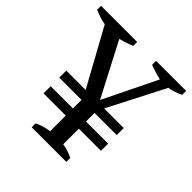

<svg xmlns="http://www.w3.org/2000/svg" viewBox="-221 -803 943 943"><g transform="rotate(45 250.0 -331.5)"><path d="M336.9 -662.6H545.4V-634.8Q527.8 -626.5 509.3 -620.1Q490.7 -613.8 473.1 -611.3L321.8 -316.9H458V-268.1H304.2V-208.5H458V-158.7H304.2V-50.3Q321.8 -47.9 339.8 -42.2Q357.9 -36.6 376 -27.3V0H135.7V-27.3Q152.8 -35.6 172.4 -41.5Q191.9 -47.4 213.4 -50.3V-158.7H59.1V-208.5H213.4V-268.1H59.1V-316.9H193.4L31.7 -611.3Q9.8 -614.7 -8.8 -621.3Q-27.3 -627.9 -44.9 -634.8V-662.6H205.6V-634.8Q191.4 -629.4 173.6 -623Q155.8 -616.7 132.8 -611.3L278.3 -332L414.6 -611.3Q393.1 -616.2 373.5 -622.3Q354 -628.4 336.9 -634.8Z"/></g></svg>

Font: PT Astra Serif
Style: Regular
Weight: 400
Designer: A.Korolkova, I. Chaeva
Foundry: ParaType Ltd
Version: Version 1.002